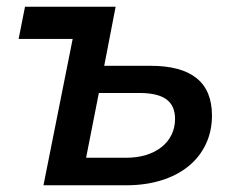

<svg xmlns="http://www.w3.org/2000/svg" viewBox="-20 -552 690 572"><path d="M428.5 -356Q520 -356 565.8 -319Q611.5 -282 611.5 -208Q611.5 -161 593.2 -122.5Q575 -84 541.5 -56.8Q508 -29.5 460.8 -14.8Q413.5 0 355.5 0H109.5L196.5 -436H35.5L54.5 -532H324.5L290.5 -356ZM355.5 -82Q388 -82 415 -90.2Q442 -98.5 461.2 -113.8Q480.5 -129 491 -150.5Q501.5 -172 501.5 -198Q501.5 -237 475.8 -256Q450 -275 395.5 -275H274.5L236.5 -82Z"/></svg>

Font: Argentum Sans
Style: Italic
Weight: 400
Italic angle: -11.3099°
Designer: Julieta Ulanovsky, Owen Earl, Rasmus Andersson, Cristiano Sobral
Foundry: The Argentum Sans Project Authors
Version: Version 3.131; ttfautohint (v1.8.4.7-5d5b-dirty)